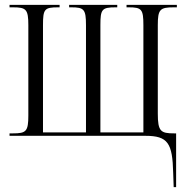

<svg xmlns="http://www.w3.org/2000/svg" viewBox="-20 -556 770 786"><path d="M689 152 691 210H701V-10H693C638 -10 626 -18 626 -91V-453C626 -518 635 -526 692 -526H704V-536H498V-526H507C560 -526 567 -518 567 -453V-14H391V-453C391 -518 397 -526 453 -526H460V-536H263V-526H272C324 -526 332 -518 332 -453V-14H156V-453C156 -519 162 -526 218 -526H224V-536H19V-526H33C87 -526 96 -518 96 -453V-83C96 -18 87 -10 33 -10H19V0H575C668 0 686 30 689 152Z"/></svg>

Font: Noto Serif Display ExtraCondensed Light
Style: Regular
Weight: 300
Width: 2
Designer: Monotype Design Team
Foundry: Monotype Imaging Inc.
Version: Version 2.009